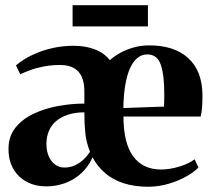

<svg xmlns="http://www.w3.org/2000/svg" viewBox="-20 -702 810 734"><path d="M156.5 10.5Q115 10.5 82.5 -6.8Q50 -24 31.2 -56Q12.5 -88 12.5 -132.5Q12.5 -180.5 39 -213.8Q65.5 -247 108.5 -267.2Q151.5 -287.5 202.5 -296.8Q253.5 -306 302.5 -306V-353.5Q302.5 -385.5 292.8 -407.8Q283 -430 262.5 -441.8Q242 -453.5 210 -453.5Q176.5 -453.5 147.8 -448Q119 -442.5 96.5 -434.2Q74 -426 57.5 -418L41 -452Q53.5 -463 74.2 -476Q95 -489 123.2 -500.5Q151.5 -512 186.8 -519.5Q222 -527 262.5 -527Q306 -527 342 -513.5Q378 -500 400 -472Q416.5 -487 439.5 -499.8Q462.5 -512.5 490.8 -520.5Q519 -528.5 550.5 -528.5Q646 -528.5 699.2 -480.2Q752.5 -432 754 -341Q754 -308.5 752.2 -288.2Q750.5 -268 747 -256.5H452Q452 -206 461.2 -168Q470.5 -130 488.8 -104.8Q507 -79.5 533.8 -66.8Q560.5 -54 595.5 -54Q629 -54 665.8 -65.2Q702.5 -76.5 724 -93L738.5 -61.5Q723.5 -45.5 694 -28.5Q664.5 -11.5 626.5 0Q588.5 11.5 548.5 12Q494 12 452.5 -1.5Q411 -15 381.5 -40.5Q352 -66 334 -100.5Q317.5 -64 290.2 -39.2Q263 -14.5 228.8 -2Q194.5 10.5 156.5 10.5ZM451.5 -289 607 -294.5Q607.5 -307 607.8 -319Q608 -331 608 -343Q608 -416.5 594.5 -455.2Q581 -494 542.5 -494Q522.5 -494 506.2 -481.2Q490 -468.5 478 -443Q466 -417.5 459.2 -378.8Q452.5 -340 451.5 -289ZM226.5 -61.5Q248 -61.5 266 -69.8Q284 -78 298.8 -91.8Q313.5 -105.5 324 -122Q310 -157 306.2 -192Q302.5 -227 302.5 -272.5Q267 -272.5 239.8 -263.5Q212.5 -254.5 194.2 -238.8Q176 -223 166.8 -201Q157.5 -179 157.5 -152.5Q157.5 -111.5 177 -86.5Q196.5 -61.5 226.5 -61.5ZM545.5 -682V-601H257.5V-682Z"/></svg>

Font: Merriweather 120pt
Style: Bold
Weight: 700
Designer: Eben Sorkin
Foundry: Eben Sorkin
Version: Version 2.100